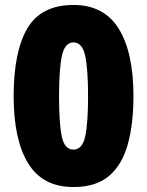

<svg xmlns="http://www.w3.org/2000/svg" viewBox="-20 -744 593 774"><path d="M518 -356Q518 -246 495.5 -163.5Q473 -81 420.5 -35.5Q368 10 276 10Q152 10 93.5 -85.5Q35 -181 35 -356Q35 -536 90.5 -630Q146 -724 276 -724Q399 -724 458.5 -628.5Q518 -533 518 -356ZM218 -356Q218 -247 229 -194Q240 -141 276 -141Q312 -141 323.5 -194Q335 -247 335 -356Q335 -464 323.5 -518.5Q312 -573 276 -573Q241 -573 229.5 -518.5Q218 -464 218 -356Z"/></svg>

Font: Noto Sans Khmer UI SemiCondensed Black
Style: Regular
Weight: 900
Width: 4
Designer: Danh Hong and the Monotype Design Team
Foundry: Monotype Imaging Inc.
Version: Version 2.002; ttfautohint (v1.8.4.7-5d5b)